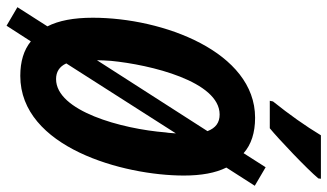

<svg xmlns="http://www.w3.org/2000/svg" viewBox="-232 -740 1024 601"><g transform="rotate(90 280.5 -439.0)"><path d="M297 -781 295 -771H381C414 -798 509 -888 538 -923L539 -931H403C374 -883 338 -832 297 -781ZM60 53 109 -23C136 -1 172 10 217 10C441 10 529 -313 529 -502C529 -556 521 -601 504 -635L561 -724L503 -758L459 -689C432 -713 395 -725 348 -725C142 -725 35 -437 35 -217C35 -157 44 -110 62 -75L2 19ZM390 -576 168 -230C168 -243 169 -258 170 -274C182 -397 234 -614 338 -614C363 -614 380 -602 390 -576ZM227 -102C205 -102 188 -112 178 -134L397 -477C396 -467 396 -456 394 -445C383 -307 327 -102 227 -102Z"/></g></svg>

Font: Noto Sans ExtraCondensed
Style: Bold Italic
Weight: 700
Width: 2
Italic angle: -12°
Designer: Monotype Design Team
Foundry: Monotype Imaging Inc.
Version: Version 2.013